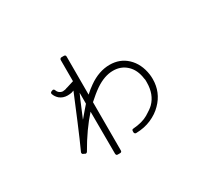

<svg xmlns="http://www.w3.org/2000/svg" viewBox="-125 -859 1250 1124"><g transform="rotate(-30 500.0 -297.0)"><path d="M372 -393V-319Q358 -303 343 -285.5Q328 -268 313 -250L310 -247Q321 -273 333 -302Q345 -331 356 -357Q361 -367 364.5 -376Q368 -385 372 -393ZM384 32H400Q412 32 412 20V-306Q430 -322 448 -337Q466 -352 485 -365Q547 -407 605 -407Q658 -407 694 -374Q733 -339 741 -275Q743 -269 743 -262.5Q743 -256 743 -249Q743 -168 695 -120Q679 -104 641 -81.5Q603 -59 540 -54Q529 -54 529 -42V-34Q529 -29 533 -26Q536 -23 540 -23H541Q597 -24 643 -44Q689 -64 720 -96Q783 -159 783 -249Q783 -257 782.5 -264.5Q782 -272 781 -280Q770 -357 721 -403Q674 -447 605 -447Q533 -447 463 -398Q450 -389 437.5 -379Q425 -369 412 -357V-614Q412 -626 400 -626H384Q379 -626 376 -623Q372 -619 372 -614V-471L324 -456Q322 -455 319.5 -455Q317 -455 316 -454L315 -453Q305 -450 299 -450Q298 -450 298 -450Q298 -450 298 -450Q296 -449 293 -449Q279 -449 266 -460Q260 -465 255 -478Q252 -486 244 -486Q242 -486 241 -485L235 -483Q230 -481 227 -477Q225 -472 227 -467Q234 -447 251 -432Q273 -414 304 -414Q318 -414 333 -417L335 -418L347 -422Q333 -389 314.5 -344Q296 -299 276 -251.5Q256 -204 237.5 -161Q219 -118 205 -88Q203 -84 204.5 -79Q206 -74 210 -73L221 -68Q223 -66 226 -66Q232 -66 236 -72Q269 -130 303 -178Q337 -226 372 -265L373 20Q373 24 376 29Q379 32 384 32Z"/></g></svg>

Font: Kokoro
Style: Regular
Weight: 400
Version: Version 1.00